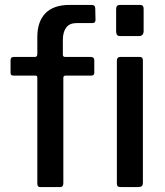

<svg xmlns="http://www.w3.org/2000/svg" viewBox="-20 -762 673 782"><path d="M350 -530Q357 -530 360.5 -526.5Q364 -523 364 -517V-465Q364 -454 351 -454H247Q238 -454 238 -445V-16Q238 0 225 0H144Q132 0 132 -14V-446Q132 -454 125 -454H35Q23 -454 23 -465V-517Q23 -523 26 -526.5Q29 -530 36 -530H122Q132 -530 132 -542V-611Q132 -674 165 -708Q198 -742 264 -742H353Q368 -742 368 -727L369 -680Q369 -675 366 -671.5Q363 -668 356 -668H292Q263 -668 249.5 -649.5Q236 -631 236 -600V-539Q236 -530 246 -530H350ZM562 -19Q562 -8 557.5 -4Q553 0 542 0H474Q463 0 459.5 -3.5Q456 -7 456 -16V-515Q456 -530 470 -530H550Q562 -530 562 -516ZM565 -636Q565 -615 545 -615H471Q460 -615 456.5 -620Q453 -625 453 -634V-725Q453 -742 468 -742H551Q565 -742 565 -726Z"/></svg>

Font: Libre Franklin Medium
Style: Regular
Weight: 500
Designer: Pablo Impallari, Rodrigo Fuenzalida, Nhung Nguyen
Foundry: Impallari Type
Version: Version 3.000